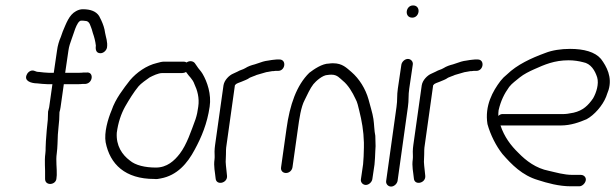

<svg xmlns="http://www.w3.org/2000/svg" viewBox="-20 -684 2266 707"><path d="M155 -374H173L161 -289C160 -284 158 -278 157 -273C156 -263 157 -253 156 -243C153 -219 151 -191 149 -164L148 -140C148 -133 148 -126 147 -119C143 -90 147 -61 146 -35V-25C146 2 188 -2 188 -29L189 -39C190 -64 185 -92 189 -119C192 -141 192 -167 193 -188C195 -205 196 -228 198 -243C199 -252 198 -262 199 -271C201 -277 202 -283 203 -289L215 -374H265C271 -374 278 -374 285 -375H295C323 -378 326 -420 299 -417H288C282 -416 275 -416 270 -416H220L232 -498C234 -513 239 -527 243 -538C249 -551 262 -608 279 -608C283 -608 288 -608 294 -607C311 -607 313 -587 318 -576L322 -562C327 -548 331 -533 333 -516C331 -501 334 -488 350 -488C361 -488 372 -498 374 -509C377 -530 370 -546 367 -563C365 -580 359 -596 353 -609L345 -625C334 -642 314 -650 285 -650C277 -650 269 -648 260 -643C234 -629 224 -598 211 -568L204 -548C198 -535 192 -515 190 -498L178 -416H159C148 -416 135 -418 125 -419C116 -419 112 -421 107 -423C95 -428 83 -419 79 -410C66 -385 97 -377 117 -377C127 -376 144 -374 155 -374Z M667 -454C664 -456 660 -457 657 -457H584C577 -457 568 -455 558 -452C519 -443 483 -417 459 -389C435 -358 405 -320 391 -278C377 -245 363 -196 369 -160C385 -79 441 -25 548 -25C556 -24 564 -25 572 -27C632 -38 670 -82 697 -133C722 -179 743 -229 752 -291C759 -337 743 -383 726 -412C719 -424 712 -429 704 -442L697 -452C690 -460 677 -461 667 -454ZM665 -419C677 -401 689 -394 696 -374C706 -353 715 -324 710 -291C708 -275 705 -260 700 -245C684 -202 668 -152 642 -118C622 -92 595 -67 554 -67C515 -67 479 -75 458 -93C430 -114 407 -147 410 -195C415 -233 426 -265 441 -292C456 -318 472 -344 490 -366C498 -376 521 -392 531 -399C543 -405 562 -415 578 -415H651C655 -415 660 -416 665 -419Z M816 -36C815 -49 813 -62 812 -74L811 -88C811 -98 812 -105 812 -115C812 -125 812 -138 814 -149L845 -370L847 -372C850 -377 862 -380 869 -383C882 -389 889 -390 900 -398C908 -402 917 -404 925 -408L956 -417C960 -418 962 -419 965 -419C972 -420 977 -421 982 -422C985 -422 989 -422 994 -423H1004C1031 -423 1036 -465 1009 -465H999C992 -464 985 -464 980 -463L968 -461C961 -460 954 -459 948 -457L918 -447C906 -444 894 -440 883 -433C873 -427 866 -427 854 -420L839 -413C824 -407 806 -389 803 -370L772 -150C771 -142 770 -134 770 -126C770 -116 771 -107 770 -98C766 -71 772 -50 774 -27C776 0 818 -9 816 -36Z M1057 -68 1077 -210C1082 -246 1088 -290 1102 -316C1111 -334 1122 -359 1134 -374C1143 -385 1168 -408 1187 -408C1192 -409 1196 -409 1201 -409C1222 -409 1231 -396 1242 -387C1262 -371 1278 -344 1289 -320C1296 -308 1299 -292 1303 -276C1312 -240 1319 -202 1320 -159V-141C1320 -129 1319 -119 1319 -108C1318 -98 1318 -88 1317 -79L1309 -24C1307 -13 1316 -3 1327 -3C1338 -3 1349 -13 1351 -24L1359 -78C1361 -95 1361 -110 1362 -128L1363 -146C1362 -159 1363 -170 1362 -184C1358 -202 1358 -227 1355 -246C1352 -268 1342 -297 1337 -318C1326 -357 1303 -394 1274 -419C1256 -434 1241 -451 1207 -451C1202 -451 1197 -451 1192 -450C1166 -450 1136 -429 1119 -416C1072 -370 1047 -298 1035 -210L1015 -68C1013 -56 1021 -47 1033 -47C1045 -47 1055 -56 1057 -68Z M1458 -446 1445 -358C1441 -333 1444 -316 1440 -290C1427 -199 1415 -109 1402 -18C1400 -7 1409 3 1420 3C1431 3 1442 -7 1444 -18C1457 -109 1469 -199 1482 -290C1486 -316 1483 -333 1487 -358L1500 -446C1502 -457 1493 -467 1482 -467C1471 -467 1460 -457 1458 -446ZM1498 -619C1526 -619 1531 -664 1501 -664C1473 -664 1468 -619 1498 -619Z M1546 -36C1545 -49 1543 -62 1542 -74L1541 -88C1541 -98 1542 -105 1542 -115C1542 -125 1542 -138 1544 -149L1575 -370L1577 -372C1580 -377 1592 -380 1599 -383C1612 -389 1619 -390 1630 -398C1638 -402 1647 -404 1655 -408L1686 -417C1690 -418 1692 -419 1695 -419C1702 -420 1707 -421 1712 -422C1715 -422 1719 -422 1724 -423H1734C1761 -423 1766 -465 1739 -465H1729C1722 -464 1715 -464 1710 -463L1698 -461C1691 -460 1684 -459 1678 -457L1648 -447C1636 -444 1624 -440 1613 -433C1603 -427 1596 -427 1584 -420L1569 -413C1554 -407 1536 -389 1533 -370L1502 -150C1501 -142 1500 -134 1500 -126C1500 -116 1501 -107 1500 -98C1496 -71 1502 -50 1504 -27C1506 0 1548 -9 1546 -36Z M1815 -257C1815 -265 1815 -272 1816 -278C1824 -313 1837 -339 1855 -364C1866 -378 1880 -387 1894 -399C1909 -411 1929 -421 1947 -429C1985 -446 2021 -462 2074 -462C2093 -462 2112 -459 2127 -455C2156 -450 2171 -424 2179 -399C2186 -375 2176 -343 2164 -322C2146 -296 2127 -277 2092 -269L2069 -265C2062 -264 2056 -264 2051 -264H1830C1825 -264 1820 -262 1815 -257ZM2137 -20C2139 -31 2130 -40 2119 -40H2089C2056 -40 2028 -49 2001 -55C1954 -64 1917 -92 1889 -121C1861 -148 1837 -180 1823 -222H2045C2082 -222 2114 -234 2140 -245C2168 -260 2199 -295 2212 -328C2215 -338 2216 -338 2221 -353C2235 -400 2214 -439 2193 -467C2171 -493 2130 -504 2079 -504C2046 -504 2013 -499 1988 -489C1936 -470 1884 -446 1847 -410C1838 -403 1830 -395 1823 -386C1795 -349 1764 -295 1775 -227C1786 -187 1807 -146 1830 -117C1864 -78 1903 -38 1961 -21C1995 -10 2038 2 2082 2H2113C2124 2 2135 -9 2137 -20Z"/></svg>

Font: PolanStronk
Style: Ita
Weight: 500
Version: Version 1.0